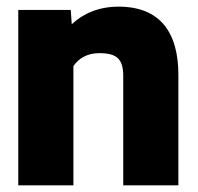

<svg xmlns="http://www.w3.org/2000/svg" viewBox="-20 -558 595 578"><path d="M35 0H201V-359C216 -381 241 -398 279 -398C332 -398 351 -380 351 -329V0H517V-333C517 -454 467 -538 337 -538C277 -538 230 -517 196 -485L193 -528H35Z"/></svg>

Font: Asimov Pro
Style: Ult
Weight: 900
Designer: Google
Version: Version 2.000980; 2014